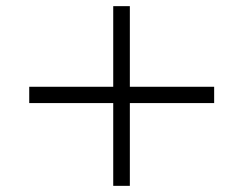

<svg xmlns="http://www.w3.org/2000/svg" viewBox="-20 -671 790 624"><path d="M676 -336H402V-67H348V-336H75V-389H348V-651H402V-389H676Z"/></svg>

Font: Kaisei Opti Medium
Style: Regular
Weight: 500
Designer: Font-Kai, 金井和夫
Foundry: KAZUO KANAI
Version: Version 5.003